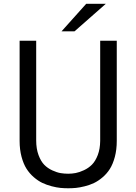

<svg xmlns="http://www.w3.org/2000/svg" viewBox="-20 -986 723 1018"><path d="M599.1 -238.8Q599.1 -192.4 588.9 -154.1Q578.6 -115.7 562.5 -90.3Q546.4 -64.9 523.7 -45.7Q501 -26.4 478.3 -15.6Q455.6 -4.9 429.2 1.7Q402.8 8.3 382.8 10.3Q362.8 12.2 341.8 12.2Q320.8 12.2 300.5 10.3Q280.3 8.3 253.9 1.5Q227.5 -5.4 204.8 -16.1Q182.1 -26.9 159.4 -46.4Q136.7 -65.9 120.6 -91.3Q104.5 -116.7 94.2 -154.8Q84 -192.9 84 -238.8V-770H171.9V-241.2Q171.9 -197.3 184.3 -163.8Q196.8 -130.4 214.8 -112.1Q232.9 -93.8 257.6 -82.5Q282.2 -71.3 301.8 -68.1Q321.3 -64.9 341.8 -64.9Q361.3 -64.9 381.1 -68.6Q400.9 -72.3 425 -83.5Q449.2 -94.7 467.5 -113Q485.8 -131.3 498.3 -163.8Q510.7 -196.3 511.2 -238.8V-770H599.1ZM437 -965.8H541L375 -819.8H306.2Z"/></svg>

Font: Junction Regular
Style: Regular
Weight: 500
Designer: Caroline Hadilaksono
Foundry: Caroline Hadilaksono
Version: Version 1.056